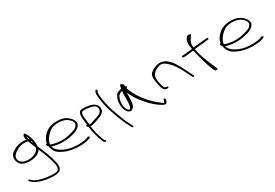

<svg xmlns="http://www.w3.org/2000/svg" viewBox="64 -1942 4914 3429"><g transform="rotate(-30 2521.0 -227.5)"><path d="M75 112C76 117 79 121 83 124L118 155C187 213 329 257 507 264C672 268 693 197 674 81C647 -52 589 -191 539 -306L533 -321C531 -326 528 -333 525 -340C531 -383 525 -445 510 -503C502 -539 487 -576 474 -600C461 -625 438 -674 416 -652C396 -632 392 -590 410 -545C279 -568 176 -520 121 -482C73 -450 49 -411 49 -362C50 -307 71 -260 106 -226C155 -191 241 -168 346 -186C434 -201 492 -241 511 -286C544 -209 585 -106 610 -24C643 83 673 192 600 220C540 238 438 227 360 213C261 196 182 169 139 131L103 100C99 97 94 94 89 94C80 94 73 102 75 112ZM96 -297C81 -342 85 -377 110 -406C140 -442 189 -475 248 -497C303 -517 359 -518 422 -506C439 -460 465 -392 487 -343L483 -327C471 -277 407 -237 323 -220C209 -201 120 -244 96 -297ZM440 -573C438 -583 437 -592 438 -599C449 -576 459 -553 469 -520C463 -523 457 -528 451 -530C447 -545 442 -560 440 -573ZM466 -485C470 -483 474 -483 478 -484C482 -466 485 -447 488 -427C479 -448 472 -468 466 -485Z M671 -287C666 -270 683 -253 695 -243L696 -240C705 -183 721 -149 753 -107C843 -19 1021 45 1248 29C1316 24 1346 16 1371 6L1406 -8C1411 -10 1413 -14 1414 -18C1418 -34 1397 -45 1385 -42L1351 -27C1329 -18 1293 -12 1230 -7C1102 3 981 -20 904 -56C823 -93 753 -145 736 -217C791 -198 853 -185 933 -182C1041 -178 1133 -198 1202 -218C1278 -245 1332 -282 1345 -338C1354 -397 1311 -452 1271 -486C1235 -516 1194 -544 1118 -555C954 -576 862 -532 799 -479C745 -434 699 -366 694 -302C678 -308 673 -296 671 -287ZM732 -258 735 -266C742 -336 799 -409 854 -456C897 -492 939 -518 1021 -523C1136 -531 1209 -497 1249 -462C1278 -437 1317 -396 1309 -352C1302 -324 1280 -300 1256 -283C1207 -258 1134 -239 1053 -225C938 -205 808 -227 732 -258Z M1472 -201 1486 -194C1491 -138 1503 -76 1520 -14C1537 46 1553 101 1574 150C1585 174 1596 183 1612 193C1634 207 1648 177 1626 163L1616 158C1605 145 1598 119 1590 99C1563 26 1539 -67 1528 -146L1524 -180H1526C1540 -177 1554 -178 1568 -182C1582 -185 1606 -192 1633 -201C1727 -232 1827 -263 1843 -332C1851 -364 1844 -415 1818 -445C1783 -485 1730 -506 1659 -516C1626 -520 1599 -525 1561 -523C1522 -523 1500 -515 1491 -503C1447 -446 1474 -332 1483 -232C1477 -235 1474 -235 1469 -234C1452 -230 1459 -209 1472 -201ZM1521 -216C1519 -233 1517 -251 1516 -268C1511 -335 1493 -412 1511 -458C1519 -475 1528 -487 1572 -487C1604 -489 1625 -484 1655 -481C1721 -471 1785 -456 1803 -405C1820 -351 1800 -324 1775 -302C1756 -283 1715 -271 1671 -256C1647 -248 1622 -241 1597 -232C1569 -222 1551 -212 1524 -215C1523 -215 1522 -215 1521 -216Z M1938 -346C1966 -235 2023 -79 2064 16C2085 66 2102 105 2118 134C2133 163 2142 181 2147 189L2154 202C2156 207 2161 210 2165 212C2182 220 2192 208 2185 191L2178 179C2174 170 2165 152 2150 124C2108 43 2068 -57 2031 -163C1991 -270 1961 -387 1945 -491C1935 -555 1932 -589 1937 -632C1938 -644 1941 -652 1945 -656L1951 -665C1953 -668 1954 -673 1953 -678C1950 -689 1941 -696 1931 -696C1926 -696 1922 -694 1920 -691L1914 -682C1899 -663 1896 -625 1898 -588C1898 -566 1902 -535 1908 -494C1914 -453 1924 -404 1938 -346Z M2178 -175C2189 -136 2210 -96 2234 -75C2264 -51 2302 -46 2324 -73C2366 -102 2376 -156 2380 -210C2383 -265 2381 -323 2384 -378C2419 -296 2465 -219 2525 -143C2590 -60 2683 38 2770 96C2811 124 2839 141 2858 147C2905 161 2919 124 2925 94L2928 72C2932 49 2891 37 2892 59L2887 80C2885 93 2881 103 2876 110C2874 114 2869 115 2861 112C2849 109 2833 96 2812 75C2658 -38 2506 -221 2435 -402C2427 -421 2421 -438 2418 -453C2434 -455 2443 -461 2441 -471C2440 -480 2431 -485 2413 -488C2410 -505 2413 -518 2411 -529C2383 -559 2356 -572 2345 -549C2342 -538 2334 -504 2333 -486C2332 -485 2327 -485 2326 -485C2260 -473 2231 -454 2212 -422C2184 -378 2165 -311 2169 -240C2171 -216 2173 -194 2178 -175ZM2205 -234C2202 -298 2220 -359 2245 -400C2268 -420 2286 -437 2326 -445C2315 -375 2324 -291 2319 -216C2317 -173 2309 -55 2254 -100C2224 -128 2207 -185 2205 -234Z M2949 -190C2958 -150 2971 -108 2996 -91C3008 -82 3023 -77 3039 -77H3052C3069 -77 3081 -85 3079 -95C3077 -105 3061 -113 3044 -113H3034C3000 -123 2992 -158 2985 -190L2971 -253C2967 -274 2963 -295 2963 -318C2957 -401 3014 -465 3108 -495C3140 -507 3166 -515 3205 -499C3225 -491 3246 -477 3268 -458C3294 -436 3321 -410 3346 -380C3411 -294 3438 -243 3492 -133L3541 -36C3552 -11 3583 -23 3574 -45L3525 -142C3470 -254 3444 -305 3390 -392C3355 -444 3304 -501 3236 -528C3170 -552 3126 -545 3070 -527C3017 -508 2975 -481 2944 -449C2913 -401 2920 -331 2935 -253Z M3559 -432C3561 -422 3572 -414 3581 -414H3589C3643 -414 3705 -426 3790 -433C3793 -416 3797 -399 3801 -380C3834 -235 3879 -71 3937 52L3940 62C3954 86 4011 79 4000 57L3995 47C3943 -78 3870 -235 3837 -380C3832 -401 3827 -422 3826 -441C3877 -449 3938 -452 3995 -456C4035 -461 4077 -469 4105 -469H4114C4124 -469 4130 -476 4128 -486C4125 -497 4116 -505 4105 -505H4096C4090 -505 4076 -504 4056 -501C4013 -497 3908 -487 3822 -478C3820 -485 3816 -491 3818 -497C3810 -569 3827 -597 3864 -654L3895 -696C3910 -719 3831 -730 3818 -710L3787 -667C3767 -609 3764 -576 3778 -499C3779 -490 3781 -480 3782 -470C3768 -469 3756 -467 3740 -465C3671 -459 3622 -450 3580 -450H3573C3563 -450 3557 -441 3559 -432Z M4254 -287C4249 -270 4266 -253 4278 -243L4279 -240C4288 -183 4304 -149 4336 -107C4426 -19 4604 45 4831 29C4899 24 4929 16 4954 6L4989 -8C4994 -10 4996 -14 4997 -18C5001 -34 4980 -45 4968 -42L4934 -27C4912 -18 4876 -12 4813 -7C4685 3 4564 -20 4487 -56C4406 -93 4336 -145 4319 -217C4374 -198 4436 -185 4516 -182C4624 -178 4716 -198 4785 -218C4861 -245 4915 -282 4928 -338C4937 -397 4894 -452 4854 -486C4818 -516 4777 -544 4701 -555C4537 -576 4445 -532 4382 -479C4328 -434 4282 -366 4277 -302C4261 -308 4256 -296 4254 -287ZM4315 -258 4318 -266C4325 -336 4382 -409 4437 -456C4480 -492 4522 -518 4604 -523C4719 -531 4792 -497 4832 -462C4861 -437 4900 -396 4892 -352C4885 -324 4863 -300 4839 -283C4790 -258 4717 -239 4636 -225C4521 -205 4391 -227 4315 -258Z"/></g></svg>

Font: Stray Cat
Style: SuExtOpObl
Weight: 400
Version: Version 1.0